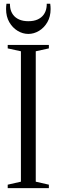

<svg xmlns="http://www.w3.org/2000/svg" viewBox="-20 -976 294 996"><path d="M88.5 -33.5V-710L20 -725V-743H233.5V-725L165.5 -710V-33.5L233.5 -18V0H20V-18ZM127 -800Q98 -800 71.5 -816Q45 -832 28.2 -861Q11.5 -890 11.5 -929Q11.5 -936.5 12 -942.5Q12.5 -948.5 13.5 -956.5H31.5Q31.5 -951 32 -945.8Q32.5 -940.5 33 -936Q36 -916 47.5 -900Q59 -884 79 -875Q99 -866 127 -866Q155.5 -866 175.2 -875Q195 -884 206.5 -900Q218 -916 221 -936Q222 -940.5 222.2 -945.8Q222.5 -951 222.5 -956.5H240.5Q241.5 -948.5 242 -942.5Q242.5 -936.5 242.5 -929Q242.5 -890 225.8 -861Q209 -832 182.5 -816Q156 -800 127 -800Z"/></svg>

Font: Merriweather 144pt Light
Style: Regular
Weight: 300
Version: Version 2.100